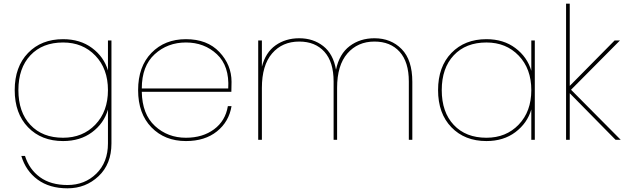

<svg xmlns="http://www.w3.org/2000/svg" viewBox="-20 -760 3408 1044"><path d="M323 -547Q416 -547 480.5 -499Q545 -451 567 -377V-540H586V20Q586 132 516 198Q446 264 347 264Q249 264 184.5 216.5Q120 169 96 88H116Q139 161 197.5 203.5Q256 246 347 246Q441 246 504 184Q567 122 567 20V-164Q545 -89 480.5 -41Q416 7 323 7Q205 7 132.5 -68Q60 -143 60 -270Q60 -397 132.5 -472Q205 -547 323 -547ZM323 -529Q211 -529 145.5 -459.5Q80 -390 80 -270Q80 -150 145.5 -80.5Q211 -11 323 -11Q430 -11 498.5 -82.5Q567 -154 567 -270Q567 -386 498.5 -457.5Q430 -529 323 -529Z M751 -279H1221Q1228 -401 1159.5 -465Q1091 -529 991 -529Q891 -529 821 -465Q751 -401 751 -279ZM1239 -183Q1225 -98 1159.5 -45.5Q1094 7 991 7Q876 7 803.5 -67.5Q731 -142 731 -270Q731 -398 803.5 -472.5Q876 -547 991 -547Q1107 -547 1173 -477Q1239 -407 1239 -315Q1239 -279 1238 -261H751Q753 -139 822.5 -75Q892 -11 991 -11Q1082 -11 1144 -57Q1206 -103 1219 -183Z M2203 0V-317Q2203 -423 2153 -478.5Q2103 -534 2016 -534Q1925 -534 1869 -469.5Q1813 -405 1813 -282V0H1794V-317Q1794 -423 1744 -478.5Q1694 -534 1607 -534Q1515 -534 1459.5 -469.5Q1404 -405 1404 -282V0H1384V-540H1404V-397Q1424 -475 1478.5 -513.5Q1533 -552 1607 -552Q1683 -552 1737.5 -509.5Q1792 -467 1807 -381Q1825 -467 1881.5 -509.5Q1938 -552 2016 -552Q2106 -552 2164 -493Q2222 -434 2222 -315V0Z M2625 -547Q2718 -547 2782.5 -498.5Q2847 -450 2869 -375V-540H2888V0H2869V-165Q2847 -90 2782.5 -41.5Q2718 7 2625 7Q2507 7 2434.5 -68Q2362 -143 2362 -270Q2362 -397 2434.5 -472Q2507 -547 2625 -547ZM2625 -529Q2513 -529 2447.5 -459.5Q2382 -390 2382 -270Q2382 -150 2447.5 -80.5Q2513 -11 2625 -11Q2732 -11 2800.5 -82.5Q2869 -154 2869 -270Q2869 -386 2800.5 -457.5Q2732 -529 2625 -529Z M3058 0V-740H3078V-293L3322 -540H3351L3085 -272L3355 0H3327L3078 -253V0Z"/></svg>

Font: Poppins Thin
Style: Regular
Weight: 250
Designer: Ninad Kale (Devanagari), Jonny Pinhorn (Latin)
Foundry: Indian Type Foundry
Version: Version 3.200;PS 1.000;hotconv 16.6.54;makeotf.lib2.5.65590